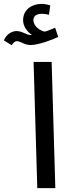

<svg xmlns="http://www.w3.org/2000/svg" viewBox="-109 -969 368 989"><path d="M-49 -736C-40 -749 -33 -757 -21 -757C-4 -757 17 -737 49 -737C92 -737 172 -769 191 -779L175 -826C159 -820 143 -812 122 -806C100 -810 63 -832 63 -866C63 -886 79 -898 107 -898C120 -898 131 -896 143 -893L150 -941C136 -946 119 -949 106 -949C54 -949 10 -919 10 -865C10 -833 31 -805 56 -789C53 -789 50 -789 47 -789C26 -789 6 -809 -24 -809C-46 -809 -75 -795 -89 -761ZM83 0H176L157 -650H64Z"/></svg>

Font: Noto Sans Arabic UI XCn Md
Style: Regular
Weight: 500
Width: 2
Designer: Monotype Design Team, Nadine Chahine and Nizar Qandah
Foundry: Monotype Imaging Inc.
Version: Version 2.010